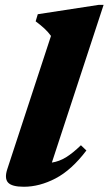

<svg xmlns="http://www.w3.org/2000/svg" viewBox="-20 -734 436 770"><path d="M184.5 -590Q172 -607 157.5 -620.2Q143 -633.5 123 -648.5L131.5 -677L376 -714.5H395.5L188 -82Q217.5 -86.5 244.8 -103.2Q272 -120 304.5 -151.5L326.5 -130.5Q267 -52 202.8 -18.5Q138.5 15 75.5 15Q27.5 15 12.2 -2Q-3 -19 9.5 -56.5Z"/></svg>

Font: Newsreader 16pt ExtraBold
Style: Italic
Weight: 800
Italic angle: -17°
Designer: Hugues Gentile
Foundry: Production Type
Version: Version 1.003; ttfautohint (v1.8.3)